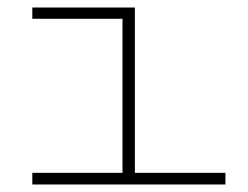

<svg xmlns="http://www.w3.org/2000/svg" viewBox="-20 -491 659 511"><path d="M580 -31V0H66V-31H306V-441H66V-471H339V-31Z"/></svg>

Font: BioRhyme Expanded ExtraLight
Style: Regular
Weight: 275
Width: 7
Designer: Aoife Mooney
Foundry: Aoife Mooney Type
Version: Version 1.001